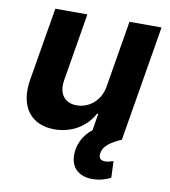

<svg xmlns="http://www.w3.org/2000/svg" viewBox="-83 -616 789 892"><g transform="rotate(10 311.0 -170.5)"><path d="M403.4 -232.2C391.7 -159.1 335.6 -120.7 281.2 -120.7C223.7 -120.7 193.5 -160.9 203.8 -225.1L257.1 -545.5H105.8L47.6 -198.2C27 -70.7 88.4 7.1 198.2 7.1C280.2 7.1 347.7 -35.2 381.4 -99.1H387.1L373.9 -19.5C330.6 13.1 308.2 63.9 309.7 110.1C310.7 170.1 350.1 203.8 412.6 203.8C449.2 203.8 479.4 192.5 498.2 182.5L495 104.4C485.1 107.6 472.3 112.9 456.3 112.9C433.6 112.9 424 100.1 428.3 77.4C433.6 43.3 468.8 21 516 0L606.9 -545.5H455.6Z"/></g></svg>

Font: Margiela Sans
Style: Bold Italic
Weight: 700
Italic angle: -9.39999°
Designer: Stefan Endress, Andreas Faust
Version: Version 1.100;FEAKit 1.0